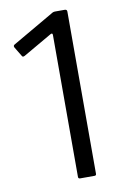

<svg xmlns="http://www.w3.org/2000/svg" viewBox="-79 -720 486 766"><g transform="rotate(-10 164.0 -336.5)"><path d="M183 0Q175 0 175 -7V-582Q175 -592 166 -587L50 -520Q41 -515 38 -522L15 -560Q11 -568 19 -572L183 -667Q189 -671 192.5 -672Q196 -673 201 -673H239Q248 -673 248 -664V-7Q248 0 241 0Z"/></g></svg>

Font: Glory Thin
Style: Regular
Weight: 400
Version: Version 1.011